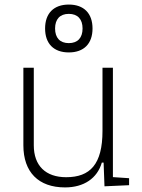

<svg xmlns="http://www.w3.org/2000/svg" viewBox="-20 -816 626 846"><path d="M266.6 9.8C349.6 9.8 408.7 -30.3 428.7 -99.6H436.5L440.4 4.9L548.8 0V-30.8L477.5 -35.6V-517.6H431.6V-239.3C431.6 -91.8 377 -35.2 271.5 -35.2C181.6 -35.2 128.9 -85.4 128.9 -175.8V-517.6H83V-175.8C83 -57.6 149.4 9.8 266.6 9.8ZM283.2 -585C349.6 -585 387.7 -623.5 387.7 -690.4C387.7 -757.3 349.6 -795.9 283.2 -795.9C216.8 -795.9 178.7 -757.3 178.7 -690.4C178.7 -623.5 216.8 -585 283.2 -585ZM283.2 -626C244.1 -626 222.7 -649.4 222.7 -690.4C222.7 -731.4 244.1 -754.9 283.2 -754.9C322.3 -754.9 343.8 -731.4 343.8 -690.4C343.8 -649.4 322.3 -626 283.2 -626Z"/></svg>

Font: Cascadia Code PL ExtraLight
Style: Regular
Weight: 200
Monospace: yes
Designer: Aaron Bell
Foundry: Saja Typeworks
Version: Version 2404.023